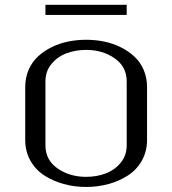

<svg xmlns="http://www.w3.org/2000/svg" viewBox="-20 -757 707 788"><path d="M500 -737.3V-695.8H166.5V-737.3ZM166.5 -160.6Q166.5 -100.1 216.3 -65.7Q266.1 -31.2 333.5 -31.2Q377 -31.2 413.8 -45.2Q450.7 -59.1 475.3 -89.1Q500 -119.1 500 -160.6V-422.9Q500 -483.4 450.4 -517.8Q400.9 -552.2 333.5 -552.2Q290 -552.2 252.9 -538.3Q215.8 -524.4 191.2 -494.4Q166.5 -464.4 166.5 -422.9ZM83.5 -183.1V-399.9Q83.5 -438 97.4 -470.2Q111.3 -502.4 135.5 -524.9Q159.7 -547.4 191.7 -563.2Q223.6 -579.1 259.5 -586.4Q295.4 -593.8 333.5 -593.8Q371.6 -593.8 407.5 -586.4Q443.4 -579.1 475.3 -563.2Q507.3 -547.4 531.5 -524.9Q555.7 -502.4 569.6 -470.2Q583.5 -438 583.5 -399.9V-183.1Q583.5 -135.7 562.3 -97.9Q541 -60.1 505.1 -36.9Q469.2 -13.7 425.3 -1.7Q381.3 10.3 333.5 10.3Q285.6 10.3 241.7 -1.7Q197.8 -13.7 161.9 -36.9Q126 -60.1 104.7 -97.9Q83.5 -135.7 83.5 -183.1Z"/></svg>

Font: Resagnicto
Style: Regular
Weight: 500
Version: Version 0.9991